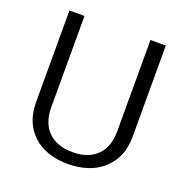

<svg xmlns="http://www.w3.org/2000/svg" viewBox="-127 -811 902 936"><g transform="rotate(20 324.0 -343.0)"><path d="M496.1 -696.3V-221.7C496.1 -168.5 481.4 -127 451.7 -97.2C421.9 -67.4 379.9 -52.2 324.7 -52.2C270.5 -52.2 228.5 -67.4 198.7 -97.2C168.9 -127 153.8 -168.9 153.8 -222.2V-696.3H75.7V-219.2C76.2 -147.9 99.1 -91.8 143.6 -51.3C188 -10.7 248.5 9.8 324.7 9.8L349.1 8.8C384.3 6.3 415.5 -1 443.4 -12.7C470.7 -23.9 494.6 -40 514.6 -61C555.2 -102.1 575.2 -155.3 575.7 -220.2V-696.3Z"/></g></svg>

Font: Shabnam FD Light
Style: Regular
Weight: 300
Foundry: DejaVu fonts team - Redesigned by Saber Rastikerdar - Based on Vazir font
Version: Version 5.00;October 20, 2019;FontCreator 12.0.0.2547 64-bit